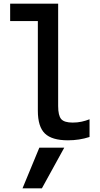

<svg xmlns="http://www.w3.org/2000/svg" viewBox="-20 -750 540 1040"><path d="M207 270H102L193 50H328ZM348 10Q261 10 223 -27Q185 -64 185 -150V-636H35V-730H295V-176Q295 -124 311.5 -105Q328 -86 374 -86Q400 -86 422.5 -91Q445 -96 465 -104V-8Q437 1 408 5.5Q379 10 348 10Z"/></svg>

Font: M PLUS Code Latin Medium
Style: Regular
Weight: 500
Designer: Coji Morishita
Foundry: UNDERFOREST DESIGN
Version: Version 1.002; ttfautohint (v1.8.3)